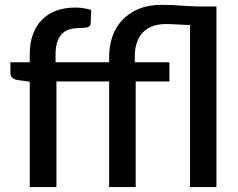

<svg xmlns="http://www.w3.org/2000/svg" viewBox="-20 -754 960 774"><path d="M100 0V-424.5L50 -431.5Q37.5 -434 29.8 -440.5Q22 -447 22 -459V-503H100V-537.5Q100 -581.5 112.8 -616Q125.5 -650.5 149.2 -674.5Q173 -698.5 207 -711Q241 -723.5 283.5 -723.5Q301 -723.5 316.8 -721Q332.5 -718.5 347.5 -714L345.5 -659.5Q344.5 -646.5 332.2 -643.8Q320 -641 301.5 -641Q279 -641 261 -635.8Q243 -630.5 230.2 -618Q217.5 -605.5 210.8 -585Q204 -564.5 204 -534.5V-503H420V-527Q420 -568.5 432.8 -606Q445.5 -643.5 471.8 -672Q498 -700.5 537.8 -717.5Q577.5 -734.5 631.5 -734.5Q672 -734.5 708.8 -731.5Q745.5 -728.5 781.5 -728H852.5V0H746V-653Q719 -654 693 -655.5Q667 -657 648 -657Q588 -657 555.8 -623Q523.5 -589 523.5 -527V-503H663V-425.5H527V0H420V-425.5H207.5V0Z"/></svg>

Font: LatoLatin Semibold
Style: Regular
Weight: 600
Designer: Lukasz Dziedzic with Adam Twardoch and Botio Nikoltchev
Foundry: tyPoland Lukasz Dziedzic
Version: Version 2.015; 2015-08-06; http://www.latofonts.com/